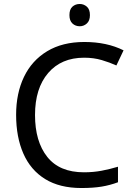

<svg xmlns="http://www.w3.org/2000/svg" viewBox="-20 -986 672 965"><path d="M403 -696Q288 -696 222 -619Q156 -542 156 -408Q156 -275 217.5 -197.5Q279 -120 402 -120Q449 -120 491 -128Q533 -136 573 -148V-70Q533 -55 490.5 -48Q448 -41 389 -41Q280 -41 207 -86Q134 -131 97.5 -214Q61 -297 61 -409Q61 -517 100.5 -599.5Q140 -682 217 -728.5Q294 -775 404 -775Q517 -775 601 -733L565 -657Q532 -672 491.5 -684Q451 -696 403 -696ZM381 -966Q401 -966 416.5 -952.5Q432 -939 432 -910Q432 -882 416.5 -868Q401 -854 381 -854Q359 -854 344 -868Q329 -882 329 -910Q329 -939 344 -952.5Q359 -966 381 -966Z"/></svg>

Font: Noto Sans Tamil UI
Style: Regular
Weight: 400
Designer: Jelle Bosma - Monotype Design Team
Foundry: Monotype Imaging Inc.
Version: Version 2.004; ttfautohint (v1.8.4.7-5d5b)